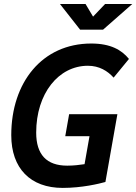

<svg xmlns="http://www.w3.org/2000/svg" viewBox="-20 -918 673 948"><path d="M289.6 9.8C384.8 9.8 469.2 -10.7 500.5 -19.5L559.6 -354H321.3L302.2 -245.6H421.9L397.5 -107.4C372.1 -103.5 343.3 -100.1 312 -100.1C210.4 -100.1 158.7 -154.3 158.7 -263.2C158.7 -456.5 269 -593.3 414.1 -593.3C469.7 -593.3 511.2 -567.9 541 -534.7L616.7 -627C580.6 -671.4 525.9 -703.1 430.7 -703.1C188 -703.1 35.6 -510.7 35.6 -250.5C35.6 -86.9 129.9 9.8 289.6 9.8ZM375.5 -771.5H488.8L633.3 -898.4H499L439.5 -835.9L402.3 -898.4H275.9Z"/></svg>

Font: Cascadia Mono SemiBold
Style: Italic
Weight: 600
Italic angle: -10°
Monospace: yes
Designer: Aaron Bell
Foundry: Saja Typeworks
Version: Version 2404.023